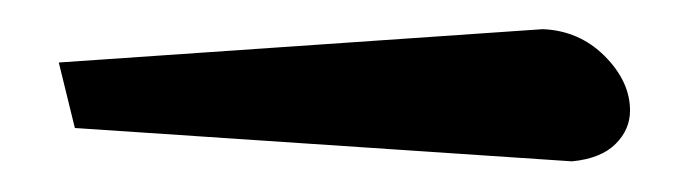

<svg xmlns="http://www.w3.org/2000/svg" viewBox="-20 -377 463 129"><path d="M30.3 -291 19.5 -335 344.7 -357.4Q369.1 -356.4 386.2 -339.4Q403.3 -322.3 403.3 -302.7Q403.3 -290 393.6 -280.3Q383.8 -270.5 364.3 -268.6Z"/></svg>

Font: Neucha
Style: Regular
Weight: 400
Designer: Jovanny Lemonad
Foundry: Jovanny Lemonad
Version: Version 001.001